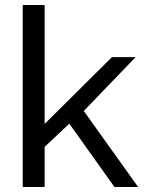

<svg xmlns="http://www.w3.org/2000/svg" viewBox="-20 -750 579 770"><path d="M439 0 258 -254 159 -161V0H71V-730H159V-253L429 -521H524L316 -305L534 0Z"/></svg>

Font: Rising Sun
Style: Regular
Weight: 400
Designer: Matt McInerney, Pablo Impallari, Rodrigo Fuenzalida (Raleway font), Stephen Hutchings (Greek), Cristiano Sobral (main ch
Foundry: The Rising Sun Project Authors
Version: Version 4.327; ttfautohint (v1.8.4.7-5d5b-dirty)